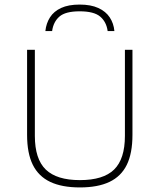

<svg xmlns="http://www.w3.org/2000/svg" viewBox="-20 -813 698 840"><path d="M329.5 7Q251 7 199.8 -17.2Q148.5 -41.5 123.5 -92Q98.5 -142.5 98.5 -223V-595H132.5V-218.5Q132.5 -117.5 180.2 -71.2Q228 -25 329.5 -25Q432 -25 479.2 -71.2Q526.5 -117.5 526.5 -218.5V-595H559.5V-223Q559.5 -142.5 534.8 -92Q510 -41.5 459 -17.2Q408 7 329.5 7ZM178.5 -677Q182 -711 198.8 -737.2Q215.5 -763.5 247.5 -778.2Q279.5 -793 328.5 -793Q377.5 -793 410.2 -778Q443 -763 460.2 -736.8Q477.5 -710.5 480.5 -677H451Q445.5 -717.5 418.2 -740.5Q391 -763.5 328.5 -763.5Q266.5 -763.5 240 -740.5Q213.5 -717.5 208 -677Z"/></svg>

Font: Encode Sans SC SemiExpanded Thin
Style: Regular
Weight: 250
Width: 6
Designer: Multiple Designers
Foundry: Impallari Type
Version: Version 3.002